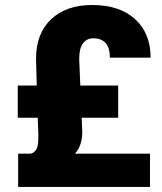

<svg xmlns="http://www.w3.org/2000/svg" viewBox="-20 -740 640 760"><path d="M303.2 -273.9 305.7 -219.2Q305.7 -163.6 276.9 -131.8H573.7V0H51.8V-131.8H102.1Q129.9 -139.2 131.3 -182.1L131.8 -208L129.4 -273.9H50.3V-401.4H125.5L122.6 -507.3Q122.6 -607.4 182.4 -663.8Q242.2 -720.2 344.2 -720.2Q453.6 -720.2 514.9 -664.1Q576.2 -607.9 576.2 -511.7H415Q415 -588.4 348.6 -588.4Q323.7 -588.4 308.6 -568.6Q293.5 -548.8 293.5 -507.3L297.9 -401.4H447.8V-273.9Z"/></svg>

Font: Vazir Black FD
Style: Black-FD
Weight: 900
Designer: Saber Rastikerdar
Foundry: Saber Rastikerdar
Version: Version 30.0.0